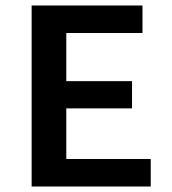

<svg xmlns="http://www.w3.org/2000/svg" viewBox="-20 -678 624 698"><path d="M221 -100H528V0H95V-658H498V-558H221V-383H460V-284H221Z"/></svg>

Font: EauTest
Style: Bold
Weight: 700
Designer: Christian Thalmann (Catharsis Fonts)
Version: Version 0.001;PS 000.001;hotconv 1.0.88;makeotf.lib2.5.64775